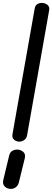

<svg xmlns="http://www.w3.org/2000/svg" viewBox="-36 -948 350 1285"><path d="M93.5 0Q81.5 0 69.8 -5.2Q58 -10.5 51.2 -21.5Q44.5 -32.5 47.5 -49.5L196 -890Q199.5 -911.5 213.2 -920Q227 -928.5 243.5 -928.5Q265.5 -928.5 281.5 -915.5Q297.5 -902.5 293 -879L145.5 -43.5Q142 -21.5 126 -10.8Q110 0 93.5 0ZM28 315.5Q7 313 -6.5 297.8Q-20 282.5 -14 256.5L24.5 96.5Q29 72 46.2 61.8Q63.5 51.5 85 53.5Q107 56 121.5 70.5Q136 85 130 110.5L90.5 272Q84.5 296.5 66.2 307.8Q48 319 28 315.5Z"/></svg>

Font: Edu AU VIC WA NT Pre Medium
Style: Regular
Weight: 500
Designer: Tina and Corey Anderson, Eben Sorkin, Mirko Velimirovic
Foundry: Google for Education
Version: Version 1.001